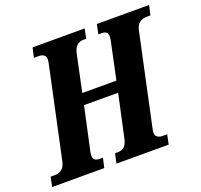

<svg xmlns="http://www.w3.org/2000/svg" viewBox="-163 -854 1042 994"><g transform="rotate(-20 358.0 -357.0)"><path d="M-39 0 -28 -53H-4Q17 -53 33.5 -65.5Q50 -78 56 -107L163 -607Q166 -621 166 -629Q166 -646 155 -653.5Q144 -661 127 -661H101L113 -714H400L389 -661H372Q352 -661 338 -648.5Q324 -636 317 -607L274 -404H462L505 -607Q508 -622 508 -632Q508 -661 474 -661H456L467 -714H755L743 -661H720Q699 -661 682.5 -648.5Q666 -636 660 -607L553 -107Q550 -93 550 -85Q550 -68 561 -60.5Q572 -53 588 -53H614L603 0H315L327 -53H343Q364 -53 378 -65.5Q392 -78 398 -107L449 -342H261L210 -107Q207 -92 207 -82Q207 -53 241 -53H260L248 0Z"/></g></svg>

Font: Noto Serif ExtraCondensed ExtraBold
Style: Italic
Weight: 800
Width: 2
Italic angle: -12°
Designer: Monotype Design Team
Foundry: Monotype Imaging Inc.
Version: Version 2.013